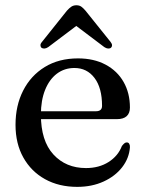

<svg xmlns="http://www.w3.org/2000/svg" viewBox="-20 -699 552 730"><path d="M474 -290Q474 -268.5 461.5 -257.2Q449 -246 424.5 -246H106V-276H344.5Q368 -276 368 -296.5Q368 -365 339.2 -402.8Q310.5 -440.5 263 -440.5Q225 -440.5 196.2 -418.8Q167.5 -397 151.5 -357.2Q135.5 -317.5 135.5 -263Q135.5 -163.5 183 -111.8Q230.5 -60 307 -60Q356.5 -60 392.8 -83Q429 -106 443.5 -144Q449.5 -151.5 453.5 -154.5Q457.5 -157.5 462 -157.5Q468.5 -157.5 471.5 -152Q474.5 -146.5 474 -139Q471 -97.5 444.5 -63.2Q418 -29 373.8 -8.8Q329.5 11.5 273.5 11.5Q204 11.5 151.2 -17.8Q98.5 -47 68.8 -100Q39 -153 39 -224.5Q39 -297.5 68 -354.5Q97 -411.5 150.2 -444.2Q203.5 -477 276.5 -477Q337 -477 381.5 -453.2Q426 -429.5 450 -387.2Q474 -345 474 -290ZM290 -615.5H250L376.5 -520Q384 -515 390.8 -514.5Q397.5 -514 402 -517.5Q406 -521 406 -526.8Q406 -532.5 400.5 -539.5L305 -658.5Q296.5 -668.5 289 -673.8Q281.5 -679 270.5 -679Q259.5 -679 251.5 -673.8Q243.5 -668.5 234.5 -658.5L139.5 -539.5Q133.5 -532.5 133.8 -526.8Q134 -521 137.5 -517.5Q142.5 -514 149.2 -514.5Q156 -515 163.5 -520Z"/></svg>

Font: Fraunces 28pt
Style: Regular
Weight: 400
Version: Version 1.000;[b76b70a41]